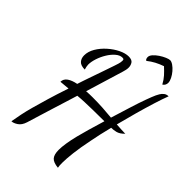

<svg xmlns="http://www.w3.org/2000/svg" viewBox="-278 -1001 1203 1203"><g transform="rotate(45 323.5 -400.0)"><path d="M61 87Q67 52 74.5 15Q82 -22 94.5 -67Q107 -112 124.5 -171.5Q142 -231 169 -311Q153 -310 136 -308Q119 -306 103 -305Q104 -332 127 -347.5Q150 -363 187 -370Q193 -389 199 -406.5Q205 -424 212 -444.5Q219 -465 227.5 -489Q236 -513 247 -545Q258 -577 272 -618Q275 -627 280 -643Q285 -659 285 -673Q285 -681 282.5 -684Q280 -687 271 -687Q249 -687 227 -668Q205 -649 187.5 -620Q170 -591 160 -560Q150 -529 150 -504Q150 -496 152 -486.5Q154 -477 157 -467Q121 -467 106 -484Q91 -501 91 -527Q91 -561 111 -595Q131 -629 163 -657.5Q195 -686 230 -703Q265 -720 294 -720Q323 -720 333 -704.5Q343 -689 343 -670Q343 -659 340.5 -648Q338 -637 335 -627L259 -377Q272 -378 286 -378.5Q300 -379 314 -379Q362 -379 404.5 -376.5Q447 -374 486 -370Q508 -441 526.5 -500.5Q545 -560 560.5 -602.5Q576 -645 586 -667Q590 -675 597 -687.5Q604 -700 616.5 -710Q629 -720 647 -720Q633 -684 615 -626.5Q597 -569 578 -501Q559 -433 542 -366Q560 -365 580.5 -363.5Q601 -362 621 -362Q596 -337 574 -331.5Q552 -326 532 -326Q522 -286 513.5 -249Q505 -212 499 -179Q483 -101 476.5 -45Q470 11 470 45Q470 59 470.5 68.5Q471 78 473 87Q430 83 413.5 64.5Q397 46 397 4Q397 -21 402.5 -56.5Q408 -92 419 -136Q427 -168 441 -217Q455 -266 473 -325Q412 -325 371 -324Q330 -323 300 -322Q270 -321 240 -318Q228 -278 214.5 -235.5Q201 -193 188 -150.5Q175 -108 161.5 -64.5Q148 -21 135 22Q124 57 101 72Q78 87 61 87ZM567 -744Q552 -772 534 -792Q516 -812 493 -833Q464 -823 439.5 -810Q415 -797 391 -778Q384 -782 382 -788.5Q380 -795 380 -800Q380 -815 393.5 -830Q407 -845 426.5 -858Q446 -871 465 -879Q484 -887 494 -887Q506 -887 522 -876Q538 -865 552.5 -848Q567 -831 576.5 -812Q586 -793 586 -778Q586 -768 581.5 -759Q577 -750 567 -744Z"/></g></svg>

Font: Dancing Script Medium
Style: Regular
Weight: 500
Designer: Pablo Impallari
Foundry: Pablo Impallari
Version: Version 2.000